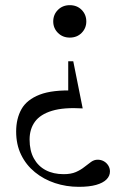

<svg xmlns="http://www.w3.org/2000/svg" viewBox="-20 -481 466 743"><path d="M285 242Q236.5 242 192.8 227.5Q149 213 115 185.2Q81 157.5 61.8 118Q42.5 78.5 42.5 28Q42.5 -22 63.2 -58.8Q84 -95.5 133.8 -114.8Q183.5 -134 270 -130.5L244 -73V-244H263.5L300 -61.5Q226.5 -66 181.2 -52.2Q136 -38.5 115.2 -10Q94.5 18.5 94.5 59Q94.5 102 111 132Q127.5 162 157 177.5Q186.5 193 226.5 193Q254.5 193 273.5 184.8Q292.5 176.5 306.5 165.2Q320.5 154 332.5 145.5Q344.5 137 358 137Q371 137 381.8 143Q392.5 149 399 159.5Q405.5 170 405.5 182.5Q405.5 200 392 213.5Q378.5 227 352 234.5Q325.5 242 285 242ZM250 -335.5Q222.5 -335.5 204.2 -353.8Q186 -372 186 -398Q186 -424.5 204.2 -442.8Q222.5 -461 250 -461Q278 -461 296 -442.8Q314 -424.5 314 -398Q314 -372 296 -353.8Q278 -335.5 250 -335.5Z"/></svg>

Font: Newsreader 36pt
Style: Regular
Weight: 400
Designer: Hugues Gentile
Foundry: Production Type
Version: Version 1.003